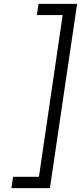

<svg xmlns="http://www.w3.org/2000/svg" viewBox="-20 -831 425 996"><path d="M239 145H39L48 86H182L305 -753H171L180 -811H380Z"/></svg>

Font: Host Grotesk Light
Style: Italic
Weight: 300
Italic angle: -8°
Designer: Doğukan Karapınar based on Poppins by Indian Type Foundry, Jonny Pinhorn
Foundry: Element Type
Version: Version 1.001; ttfautohint (v1.8.4.7-5d5b)